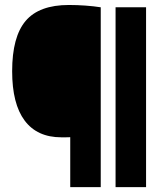

<svg xmlns="http://www.w3.org/2000/svg" viewBox="-20 -770 676 790"><path d="M269 0V-205.5Q259.5 -205 251.2 -205Q243 -205 232.5 -205Q133 -205 81.5 -273.8Q30 -342.5 30 -477Q30 -618.5 85.5 -684Q141 -749.5 263.5 -749.5Q297.5 -749.5 331.8 -747Q366 -744.5 394.5 -740V0ZM455.5 0V-740H581V0Z"/></svg>

Font: Encode Sans SemiCondensed SemiCondensed ExtraBold
Style: Regular
Weight: 800
Width: 4
Designer: Multiple Designers
Foundry: Impallari Type
Version: Version 3.000; ttfautohint (v1.8.3) -l 8 -r 50 -G 200 -x 14 